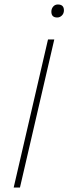

<svg xmlns="http://www.w3.org/2000/svg" viewBox="-20 -836 305 856"><path d="M222 -660 69 0H41L194 -660ZM235 -758Q209 -758 209 -784Q209 -797 217 -806.5Q225 -816 238 -816Q265 -816 265 -790Q265 -776 256 -767Q247 -758 235 -758Z"/></svg>

Font: Work Sans ExtraLight
Style: Italic
Weight: 200
Italic angle: -13°
Designer: Wei Huang
Foundry: Wei Huang
Version: Version 2.012; ttfautohint (v1.8.3)